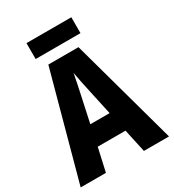

<svg xmlns="http://www.w3.org/2000/svg" viewBox="-209 -1004 1013 1120"><g transform="rotate(-30 297.5 -443.5)"><path d="M449 -887H147V-780H449ZM426 0H595L398 -715H195L0 0H170L205 -156H392ZM326 -461 363 -291H233L270 -462C278 -501 292 -563 298 -599C305 -559 316 -507 326 -461Z"/></g></svg>

Font: Noto Sans Sinhala UI Condensed ExtraBold
Style: Regular
Weight: 800
Width: 3
Designer: Jelle Bosma - Monotype Design Team
Foundry: Monotype Imaging Inc.
Version: Version 2.006